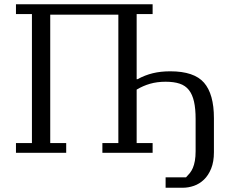

<svg xmlns="http://www.w3.org/2000/svg" viewBox="-20 -718 1070 902"><path d="M758 115H854Q863 106 871.5 95.5Q880 85 886 71Q892 57 895.5 37.5Q899 18 899 -8V-159Q899 -207 891.5 -240.5Q884 -274 867.5 -295Q851 -316 824 -325Q797 -334 758 -334Q718 -334 685 -324.5Q652 -315 622 -297V-46H697V0H461V-46H536V-649H216V-46H291V0H55V-46H130V-652H55V-698H697V-652H622V-346H626Q661 -365 698 -374Q735 -383 780 -383Q892 -383 938.5 -329.5Q985 -276 985 -163V-3Q985 42 972 74Q959 106 938 126Q917 146 891 155Q865 164 839 164H758Z"/></svg>

Font: IBM Plex Serif
Style: Regular
Weight: 400
Designer: Mike Abbink, Paul van der Laan, Pieter van Rosmalen
Foundry: Bold Monday
Version: Version 3.001